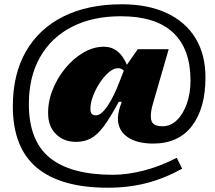

<svg xmlns="http://www.w3.org/2000/svg" viewBox="-20 -742 1006 898"><path d="M696.5 -70.5Q622 -70.5 578.5 -99.5Q535 -128.5 531.5 -180.5Q531 -195 533.5 -210.2Q536 -225.5 541 -241.5L549.5 -266H535.5Q496 -192.5 465.8 -151.8Q435.5 -111 405.2 -94.8Q375 -78.5 335 -78.5Q280.5 -78.5 244.8 -112Q209 -145.5 205.5 -199Q202 -257 223.2 -314.5Q244.5 -372 282.5 -419.2Q320.5 -466.5 368.2 -495Q416 -523.5 465.5 -523.5Q538 -523.5 573.5 -439L624.5 -512H769L696 -259.5Q689.5 -238 687.2 -222.5Q685 -207 685.5 -194Q686.5 -171 699.5 -161.2Q712.5 -151.5 740 -151.5Q778 -151.5 807.5 -180.2Q837 -209 854 -257.5Q871 -306 871 -365.5Q871 -513.5 789.2 -589.8Q707.5 -666 545 -666Q413 -666 316.5 -616.5Q220 -567 167.5 -475Q115 -383 115 -255Q115 -83.5 213 -4Q311 75.5 508.5 75.5Q575.5 75.5 653.2 55.5Q731 35.5 806.5 -4L832 47Q751 92 666.5 114Q582 136 485 136Q264 136 152 42.2Q40 -51.5 40 -245.5Q40 -395 101.5 -501.8Q163 -608.5 277.2 -665.2Q391.5 -722 549.5 -722Q671.5 -722 759.2 -681.2Q847 -640.5 894 -564Q941 -487.5 941 -380Q941 -236 878 -153.2Q815 -70.5 696.5 -70.5ZM403 -227.5Q404.5 -202.5 428.5 -202.5Q453.5 -202.5 483.8 -247.5Q514 -292.5 541.5 -366.5L559 -411.5Q549.5 -423 530.5 -423Q511 -423 488.2 -403.2Q465.5 -383.5 445.5 -352.8Q425.5 -322 413.5 -288.5Q401.5 -255 403 -227.5Z"/></svg>

Font: Newsreader 6pt ExtraBold
Style: Regular
Weight: 800
Designer: Hugues Gentile
Foundry: Production Type
Version: Version 1.003; ttfautohint (v1.8.3)